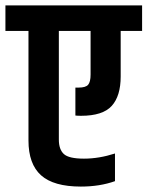

<svg xmlns="http://www.w3.org/2000/svg" viewBox="-54 -683 544 708"><path d="M244 5Q144 5 97.5 -36.5Q51 -78 51 -165V-569H-34V-663H470V-569H391V-401Q391 -329 358 -292.5Q325 -256 245 -256Q231 -256 224 -257V-360H236Q262 -360 271 -370.5Q280 -381 280 -408V-569H163V-168Q163 -132 181.5 -115Q200 -98 255.5 -98Q311 -98 370 -117V-15Q314 5 244 5Z"/></svg>

Font: Khand SemiBold
Style: Regular
Weight: 600
Designer: Devanagari: Sanchit Sawaria, Jyotish Sonowal; Latin: Satya Rajpurohit
Foundry: Indian Type Foundry
Version: Version 1.101;PS 1.0;hotconv 1.0.78;makeotf.lib2.5.61930; tt